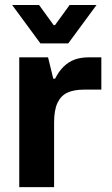

<svg xmlns="http://www.w3.org/2000/svg" viewBox="-20 -764 459 784"><path d="M192.7 -442.8H205.1Q220.3 -473.1 240.4 -492.5Q260.5 -511.9 285.4 -520.9Q310.4 -529.9 342.7 -529.9H393.8V-398H323Q281.6 -398 255 -385.6Q228.4 -373.1 214.6 -343.7Q200.9 -314.2 200.9 -263.6ZM197.4 -443.1 200.9 -302.4V0H58.6V-529.9H176.2ZM145 -586.8H201.9V-661.4H199.1L139.5 -743.6H29.6ZM264.3 -743.6 204.6 -661.4H201.9V-586.8H258.7L374.1 -743.6Z"/></svg>

Font: Wand UI Pro
Style: Regular
Weight: 400
Designer: Andreas Faust
Version: Version 1.003;FEAKit 1.0